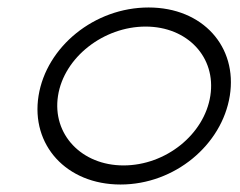

<svg xmlns="http://www.w3.org/2000/svg" viewBox="-20 -482 642 513"><path d="M83 -226C62 -95 157 11 302 11C447 11 573 -95 594 -226C615 -357 522 -462 377 -462C232 -462 104 -357 83 -226ZM135 -226C151 -329 257 -411 369 -411C481 -411 558 -329 542 -226C526 -123 423 -40 310 -40C198 -40 119 -123 135 -226Z"/></svg>

Font: Charger Sport
Style: ExLitExtObl
Weight: 200
Designer: Jasper
Foundry: Cannot Into Space Fonts
Version: Version 1.1